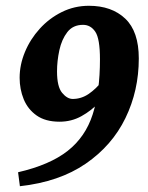

<svg xmlns="http://www.w3.org/2000/svg" viewBox="-20 -623 513 664"><path d="M460 -420.9Q460 -309.6 413.8 -214.6Q367.7 -119.6 276.4 -56.9Q185.1 5.9 48.8 21L42.5 -27.3Q152.3 -52.7 213.9 -101.1Q275.4 -149.4 300.5 -227.3Q325.7 -305.2 325.7 -418Q325.7 -489.3 309.6 -513.2Q293.5 -537.1 267.1 -537.1Q232.4 -537.1 212.9 -512Q193.4 -486.8 185.3 -449.5Q177.2 -412.1 177.2 -376Q177.2 -323.2 194.8 -302Q212.4 -280.8 231.4 -280.8Q261.2 -280.8 286.9 -298.3Q312.5 -315.9 333.5 -343Q354.5 -370.1 369.1 -397.5L368.2 -326.7Q350.1 -297.9 323 -269Q295.9 -240.2 261.5 -221.2Q227.1 -202.1 186 -202.1Q137.2 -202.1 106.7 -223.6Q76.2 -245.1 62 -279.8Q47.9 -314.5 47.9 -354Q47.9 -398.9 66.2 -443.1Q84.5 -487.3 117.2 -523.4Q149.9 -559.6 193.6 -581.3Q237.3 -603 287.6 -603Q366.2 -603 413.1 -558.6Q460 -514.2 460 -420.9Z"/></svg>

Font: Gentium Book Plus
Style: Bold Italic
Weight: 700
Italic angle: -8°
Designer: Victor Gaultney, Annie Olsen, Iska Routamaa, Becca Hirsbrunner
Foundry: SIL International
Version: Version 6.101